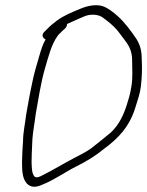

<svg xmlns="http://www.w3.org/2000/svg" viewBox="-20 -625 568 741"><path d="M104 -304C95 -263 88 -222 81 -183C77 -148 69 -113 69 -82C67 -54 65 -23 65 2C65 38 67 71 89 88C108 102 128 95 152 84C193 67 236 36 277 16C318 -5 348 -23 382 -51C435 -90 480 -135 503 -212C512 -243 520 -260 524 -294C528 -330 529 -362 527 -395C527 -431 521 -450 507 -474C486 -505 462 -538 434 -563C418 -577 399 -593 377 -601C350 -610 316 -602 292 -592C259 -578 227 -566 199 -545L180 -530C175 -526 170 -521 165 -516L151 -502C138 -489 146 -477 156 -473C144 -452 139 -434 131 -407C122 -375 111 -341 104 -304ZM153 -359C167 -406 178 -453 202 -486C206 -492 212 -497 219 -504L231 -515C236 -520 238 -525 239 -532L240 -533L267 -545C277 -550 287 -554 299 -559C328 -574 364 -570 381 -554C400 -540 415 -528 431 -510C439 -501 446 -490 454 -480C475 -453 491 -432 490 -387C490 -356 493 -326 487 -291C482 -259 477 -245 468 -216C453 -170 430 -129 396 -104C375 -87 351 -67 331 -52C310 -37 290 -28 266 -15C227 5 182 33 143 52C131 58 123 62 114 57C106 49 104 37 103 24C100 -9 104 -49 105 -87C107 -117 114 -152 118 -186C128 -242 138 -307 153 -359Z"/></svg>

Font: Stray Cat
Style: Obl
Weight: 400
Version: Version 1.0